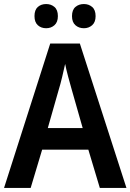

<svg xmlns="http://www.w3.org/2000/svg" viewBox="-20 -932 647 952"><path d="M475 0 418 -190H189L132 0H0L229 -716H376L607 0ZM335 -490Q328 -514 318 -551.5Q308 -589 303 -615Q297 -587 288 -549.5Q279 -512 272 -490L217 -297H390ZM151 -852Q151 -883 167.5 -897.5Q184 -912 209 -912Q233 -912 250 -897.5Q267 -883 267 -852Q267 -822 250 -807Q233 -792 209 -792Q184 -792 167.5 -807Q151 -822 151 -852ZM337 -852Q337 -883 354 -897.5Q371 -912 396 -912Q420 -912 437 -897.5Q454 -883 454 -852Q454 -822 437 -807Q420 -792 396 -792Q371 -792 354 -807Q337 -822 337 -852Z"/></svg>

Font: Noto Sans SemiCondensed SemiBold
Style: Regular
Weight: 600
Width: 4
Designer: Monotype Design Team
Foundry: Monotype Imaging Inc.
Version: Version 2.013; ttfautohint (v1.8.4.7-5d5b)